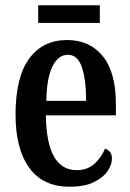

<svg xmlns="http://www.w3.org/2000/svg" viewBox="-20 -699 495 729"><path d="M244 10Q143 10 91 -62Q39 -134 39 -264Q39 -405 90.5 -476Q142 -547 235 -547Q321 -547 370.5 -485.5Q420 -424 420 -305V-261H154Q156 -154 185.5 -103.5Q215 -53 271 -53Q312 -53 338.5 -77Q365 -101 379 -135Q390 -131 397.5 -122Q405 -113 405 -97Q405 -74 388.5 -49.5Q372 -25 336.5 -7.5Q301 10 244 10ZM307 -316Q307 -396 291 -443.5Q275 -491 238 -491Q200 -491 178.5 -445.5Q157 -400 156 -316ZM125 -612V-679H359V-612Z"/></svg>

Font: Noto Serif Myanmar ExtraCondensed SemiBold
Style: Regular
Weight: 600
Width: 2
Designer: Ben Mitchell and the Monotype Design Team
Foundry: Monotype Imaging Inc.
Version: Version 2.106; ttfautohint (v1.8.4.7-5d5b)